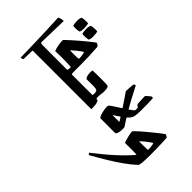

<svg xmlns="http://www.w3.org/2000/svg" viewBox="-130 -1408 2488 2488"><g transform="rotate(45 1114.0 -164.0)"><path d="M115 30Q114 65 113.5 96.5Q113 128 112 154Q112 167 97.5 171.5Q83 176 72 176Q70 63 66.5 -59Q63 -181 59 -301Q55 -421 49 -526Q49 -527 49 -527.5Q49 -528 49 -529Q49 -536 59 -542Q72 -548 91.5 -552Q111 -556 131 -556Q129 -468 126.5 -364.5Q124 -261 121 -162Q121 -151 126.5 -146.5Q132 -142 157.5 -141Q183 -140 243 -140V0H124Q118 0 116.5 5Q115 10 115 30Z M464 -344Q475 -343 494 -343Q513 -343 529 -343Q551 -343 566.5 -343.5Q582 -344 599 -345Q610 -346 614 -348Q618 -350 618 -360Q618 -372 615 -395Q612 -418 608.5 -437Q605 -456 600 -456Q595 -456 571.5 -439.5Q548 -423 518 -398.5Q488 -374 461 -349Q455 -344 464 -344ZM701 -140Q744 -140 759.5 -140Q775 -140 782 -140V0H204V-140H605Q610 -140 614.5 -147.5Q619 -155 619 -193Q619 -200 607 -200Q570 -202 545.5 -202.5Q521 -203 501.5 -203.5Q482 -204 459 -204Q427 -204 399.5 -203.5Q372 -203 329 -201Q321 -218 313.5 -247.5Q306 -277 301.5 -308Q297 -339 297 -360Q297 -375 304 -381Q332 -409 373 -445.5Q414 -482 457.5 -519.5Q501 -557 540 -588.5Q579 -620 604.5 -639.5Q630 -659 634 -659Q638 -659 647.5 -653Q657 -647 666.5 -639.5Q676 -632 676 -627Q681 -557 684.5 -478Q688 -399 688 -326Q688 -256 688 -218Q688 -180 689 -163.5Q690 -147 693 -143.5Q696 -140 701 -140ZM274 -753Q306 -759 344 -759Q352 -759 359.5 -759Q367 -759 375 -758Q381 -742 383.5 -718Q386 -694 386 -673Q386 -646 381.5 -625Q377 -604 367 -602Q351 -598 333 -597Q315 -596 296 -596Q288 -596 279.5 -596.5Q271 -597 263 -598Q257 -614 254 -636.5Q251 -659 251 -681Q251 -709 256.5 -730.5Q262 -752 274 -753ZM433 -763Q465 -769 502 -769Q510 -769 517.5 -769Q525 -769 533 -768Q539 -752 541.5 -728Q544 -704 544 -683Q544 -656 539.5 -635Q535 -614 525 -612Q509 -608 491 -607Q473 -606 454 -606Q446 -606 437.5 -606.5Q429 -607 421 -608Q415 -624 412 -646.5Q409 -669 409 -691Q409 -719 414.5 -740.5Q420 -762 433 -763Z M742 0V-140H1161Q1170 -140 1177 -124Q1184 -108 1188 -82.5Q1192 -57 1192 -29Q1192 -19 1192 -16.5Q1192 -14 1192 -12Q1192 -10 1191 0Q1166 0 1118.5 0Q1071 0 1013.5 0Q956 0 900.5 0Q845 0 802.5 0Q760 0 742 0ZM1144 -94 1098 -97 1041 -140Q1067 -140 1072 -142.5Q1077 -145 1077 -160Q1077 -189 1073 -204.5Q1069 -220 1052 -226Q1035 -232 994 -232Q953 -233 918.5 -232Q884 -231 879 -231Q867 -231 855.5 -257Q844 -283 844 -326Q844 -336 845 -346Q846 -356 848 -366Q872 -367 909 -368Q946 -369 985.5 -369Q1025 -369 1057.5 -368.5Q1090 -368 1106 -367Q1120 -366 1129 -361.5Q1138 -357 1143 -337Q1148 -317 1148 -269Q1148 -251 1145.5 -242Q1143 -233 1141 -220Q1139 -207 1139 -175Q1139 -150 1142.5 -145Q1146 -140 1159 -140Z M1594 -241Q1608 -219 1623.5 -195.5Q1639 -172 1656 -146Q1661 -139 1662 -116Q1663 -93 1660 -66Q1657 -39 1648.5 -19.5Q1640 0 1625 0H1361Q1352 0 1342.5 -20.5Q1333 -41 1325 -71.5Q1317 -102 1313.5 -133Q1310 -164 1314 -185Q1315 -192 1337 -208Q1359 -224 1393 -245.5Q1427 -267 1464 -291Q1469 -294 1462 -306Q1434 -350 1403 -394Q1372 -438 1343 -482Q1343 -503 1345 -532.5Q1347 -562 1349.5 -586Q1352 -610 1355 -615Q1359 -622 1366.5 -624Q1374 -626 1381 -626Q1431 -528 1466.5 -462.5Q1502 -397 1534 -341Q1536 -337 1542 -342Q1570 -361 1587.5 -376Q1605 -391 1605 -399V-425Q1605 -441 1596 -447Q1587 -453 1578 -459Q1569 -465 1568 -480Q1566 -510 1565 -543Q1564 -576 1563 -613Q1577 -627 1591 -639.5Q1605 -652 1621 -664Q1639 -678 1655 -663Q1658 -617 1659 -560.5Q1660 -504 1659.5 -450.5Q1659 -397 1655 -359Q1652 -325 1638.5 -301Q1625 -277 1597 -253Q1593 -249 1592.5 -247.5Q1592 -246 1594 -241ZM1523 -197Q1506 -186 1487 -172.5Q1468 -159 1445 -144Q1440 -140 1448 -140H1559Q1565 -140 1565 -141.5Q1565 -143 1562 -148L1531 -197Q1528 -201 1523 -197Z M1955 0Q1922 0 1901 0Q1880 0 1860.5 0Q1841 0 1809 0Q1803 -14 1795.5 -38Q1788 -62 1782 -88Q1776 -114 1772 -135.5Q1768 -157 1768 -167Q1768 -173 1791.5 -196.5Q1815 -220 1852 -252Q1889 -284 1931.5 -319Q1974 -354 2012 -384.5Q2050 -415 2075.5 -434Q2101 -453 2104 -453Q2108 -453 2117.5 -448Q2127 -443 2135.5 -436.5Q2144 -430 2144 -425Q2147 -386 2149 -334.5Q2151 -283 2152 -228Q2153 -173 2153 -121Q2153 -71 2151 -27.5Q2149 16 2144.5 44.5Q2140 73 2134 79Q2073 137 1987.5 198Q1902 259 1801.5 320Q1701 381 1594 441Q1574 436 1571 418Q1726 299 1839.5 194.5Q1953 90 2021 8Q2025 3 2014.5 1.5Q2004 0 1955 0ZM1933 -144Q1944 -143 1963 -143Q1982 -143 1998 -143Q2020 -143 2037 -143.5Q2054 -144 2075 -145Q2082 -146 2083.5 -148Q2085 -150 2085 -160Q2085 -177 2082.5 -199.5Q2080 -222 2076.5 -239Q2073 -256 2069 -256Q2064 -256 2040.5 -240Q2017 -224 1987 -200.5Q1957 -177 1930 -152Q1926 -149 1927 -146.5Q1928 -144 1933 -144Z"/></g></svg>

Font: Alkalami
Style: Regular
Weight: 400
Designer: Becca Hirsbrunner Spalinger
Foundry: SIL International
Version: Version 2.000